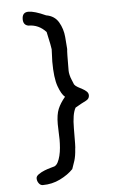

<svg xmlns="http://www.w3.org/2000/svg" viewBox="-53 -684 526 819"><g transform="rotate(-5 210.0 -274.0)"><path d="M326 -267Q326 -252 310 -244.5Q294 -237 265 -220Q250 -194 250 -132Q250 -47 248 -45Q247 -29 245 -17Q243 -5 240 5L228 40Q206 63 171.5 80Q137 97 97 97Q87 97 80 87.5Q73 78 73 66Q73 57 84.5 49Q96 41 110 35.5Q124 30 137 26.5Q150 23 153 22Q162 18 168 6.5Q174 -5 178 -21Q182 -37 183.5 -55Q185 -73 185 -90Q185 -103 184 -121.5Q183 -140 183 -156Q183 -197 193 -221Q203 -245 224 -270Q209 -282 196 -318Q183 -354 183 -424Q183 -436 184 -449.5Q185 -463 185 -477Q185 -484 170 -552Q139 -586 95 -586Q73 -590 73 -615Q73 -645 100 -645Q126 -645 174 -623Q210 -617 227 -588Q244 -559 247 -524L251 -472Q250 -467 249.5 -444Q249 -421 249 -380Q249 -372 251.5 -361Q254 -350 258 -341Q262 -330 267 -319Q272 -312 282 -306.5Q292 -301 301.5 -296Q311 -291 318.5 -284Q326 -277 326 -267Z"/></g></svg>

Font: Gaegu
Style: Regular
Weight: 400
Designer: JIKJI
Foundry: JIKJI
Version: Version 1.00